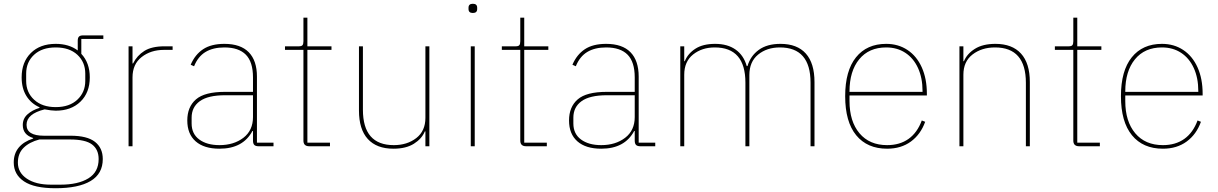

<svg xmlns="http://www.w3.org/2000/svg" viewBox="-20 -777 6472 1020"><path d="M53 86Q53 39 79.5 7Q106 -25 156 -41V-44Q101 -61 101 -113Q101 -147 126 -169.5Q151 -192 190 -204V-207Q145 -227 120 -267.5Q95 -308 95 -366Q95 -447 144 -495.5Q193 -544 276 -544Q346 -544 393 -509V-561Q393 -576 399.5 -582.5Q406 -589 421 -589H529V-570H412V-491Q457 -443 457 -366Q457 -285 407.5 -237Q358 -189 276 -189Q254 -189 217 -196Q121 -172 121 -114Q121 -56 213 -56H355Q443 -56 484.5 -23.5Q526 9 526 68Q526 146 461.5 184.5Q397 223 275 223Q162 223 107.5 186.5Q53 150 53 86ZM433 -347V-386Q433 -447 391 -486Q349 -525 276 -525Q203 -525 161 -486Q119 -447 119 -386V-347Q119 -286 161.5 -247Q204 -208 276 -208Q349 -208 391 -247.5Q433 -287 433 -347ZM301 204Q395 204 449.5 170.5Q504 137 504 68Q504 17 469 -9.5Q434 -36 352 -36H189Q136 -22 105.5 8Q75 38 75 87Q75 140 122.5 172Q170 204 250 204Z M663 0V-531H684V-440H687Q708 -482 747 -506.5Q786 -531 854 -531H897V-512H851Q781 -512 732.5 -474Q684 -436 684 -366V0Z M975 -137Q975 -209 1021 -249Q1067 -289 1175 -289H1324V-366Q1324 -448 1286 -486.5Q1248 -525 1172 -525Q1112 -525 1072 -501Q1032 -477 1011 -425L993 -433Q1016 -487 1059 -515.5Q1102 -544 1172 -544Q1258 -544 1301.5 -499.5Q1345 -455 1345 -370V-19H1433V0H1354Q1338 0 1331 -7Q1324 -14 1324 -30V-81H1321Q1271 13 1146 13Q1064 13 1019.5 -26Q975 -65 975 -137ZM1324 -155V-271H1176Q1085 -271 1041.5 -239.5Q998 -208 998 -152V-121Q998 -66 1038.5 -36Q1079 -6 1146 -6Q1222 -6 1273 -45Q1324 -84 1324 -155Z M1623 0Q1592 0 1592 -30V-512H1494V-531H1568Q1582 -531 1587 -537Q1592 -543 1592 -558V-683H1613V-531H1741V-512H1613V-19H1733V0Z M1887 -190V-531H1908V-194Q1908 -6 2072 -6Q2143 -6 2191.5 -43.5Q2240 -81 2240 -151V-531H2261V0H2240V-79H2237Q2221 -40 2179 -13.5Q2137 13 2070 13Q1981 13 1934 -38.5Q1887 -90 1887 -190Z M2469 -729V-736Q2469 -757 2492 -757Q2515 -757 2515 -736V-729Q2515 -708 2492 -708Q2469 -708 2469 -729ZM2502 0H2481V-531H2502Z M2775 0Q2744 0 2744 -30V-512H2646V-531H2720Q2734 -531 2739 -537Q2744 -543 2744 -558V-683H2765V-531H2893V-512H2765V-19H2885V0Z M3003 -137Q3003 -209 3049 -249Q3095 -289 3203 -289H3352V-366Q3352 -448 3314 -486.5Q3276 -525 3200 -525Q3140 -525 3100 -501Q3060 -477 3039 -425L3021 -433Q3044 -487 3087 -515.5Q3130 -544 3200 -544Q3286 -544 3329.5 -499.5Q3373 -455 3373 -370V-19H3461V0H3382Q3366 0 3359 -7Q3352 -14 3352 -30V-81H3349Q3299 13 3174 13Q3092 13 3047.5 -26Q3003 -65 3003 -137ZM3352 -155V-271H3204Q3113 -271 3069.5 -239.5Q3026 -208 3026 -152V-121Q3026 -66 3066.5 -36Q3107 -6 3174 -6Q3250 -6 3301 -45Q3352 -84 3352 -155Z M3594 0V-531H3615V-452H3618Q3634 -492 3674 -518Q3714 -544 3779 -544Q3845 -544 3888 -513.5Q3931 -483 3947 -426H3951Q3967 -480 4011 -512Q4055 -544 4126 -544Q4215 -544 4261 -492.5Q4307 -441 4307 -341V0H4286V-338Q4286 -525 4123 -525Q4054 -525 4007.5 -487Q3961 -449 3961 -378V0H3940V-338Q3940 -525 3777 -525Q3709 -525 3662 -487.5Q3615 -450 3615 -380V0Z M4470 -266Q4470 -401 4527.5 -472.5Q4585 -544 4688 -544Q4752 -544 4801 -511.5Q4850 -479 4877 -419Q4904 -359 4904 -279V-270H4493V-240Q4493 -132 4546 -69Q4599 -6 4693 -6Q4760 -6 4806.5 -39Q4853 -72 4877 -137L4895 -130Q4871 -63 4819 -25Q4767 13 4693 13Q4587 13 4528.5 -58.5Q4470 -130 4470 -266ZM4493 -289H4881V-293Q4881 -363 4857 -415.5Q4833 -468 4789.5 -496.5Q4746 -525 4688 -525Q4596 -525 4544.5 -462Q4493 -399 4493 -291Z M5077 0V-531H5098V-452H5101Q5117 -491 5159 -517.5Q5201 -544 5268 -544Q5357 -544 5404 -492.5Q5451 -441 5451 -341V0H5430V-337Q5430 -525 5266 -525Q5195 -525 5146.5 -487.5Q5098 -450 5098 -380V0Z M5713 0Q5682 0 5682 -30V-512H5584V-531H5658Q5672 -531 5677 -537Q5682 -543 5682 -558V-683H5703V-531H5831V-512H5703V-19H5823V0Z M5935 -266Q5935 -401 5992.5 -472.5Q6050 -544 6153 -544Q6217 -544 6266 -511.5Q6315 -479 6342 -419Q6369 -359 6369 -279V-270H5958V-240Q5958 -132 6011 -69Q6064 -6 6158 -6Q6225 -6 6271.5 -39Q6318 -72 6342 -137L6360 -130Q6336 -63 6284 -25Q6232 13 6158 13Q6052 13 5993.5 -58.5Q5935 -130 5935 -266ZM5958 -289H6346V-293Q6346 -363 6322 -415.5Q6298 -468 6254.5 -496.5Q6211 -525 6153 -525Q6061 -525 6009.5 -462Q5958 -399 5958 -291Z"/></svg>

Font: IBM Plex Sans JP Thin
Style: Regular
Weight: 100
Designer: Mike Abbink; Paul van der Laan; Pieter van Rosmalen; Wujin Sim; Yejin Wi; Jinhee Kim; Boomi Park; Yona Kim; Kichan Ma
Foundry: Sandoll Inc.
Version: Version 1.001